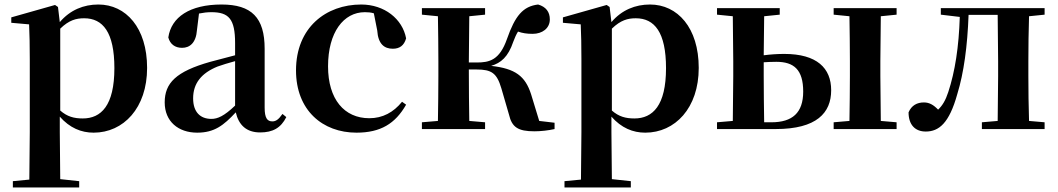

<svg xmlns="http://www.w3.org/2000/svg" viewBox="-20 -572 4691 851"><path d="M395 16C527 16 632 -93 632 -271C632 -449 538 -552 416 -552C351 -552 291 -528 245 -474L237 -541L224 -550L30 -495V-471L109 -464C111 -415 112 -375 112 -309V14L110 224L37 231V259H331V231L247 222L245 13V-55C289 -5 340 16 395 16ZM247 -445C286 -483 318 -491 353 -491C436 -491 487 -429 487 -270C487 -104 428 -47 347 -47C308 -47 278 -55 247 -82Z M1133 15C1189 15 1225 -5 1249 -53L1232 -67C1214 -41 1202 -34 1187 -34C1165 -34 1153 -48 1153 -95V-356C1153 -494 1095 -552 962 -552C821 -552 739 -496 726 -406C734 -376 756 -360 787 -360C821 -360 849 -382 853 -439L862 -512C882 -516 899 -518 917 -518C994 -518 1022 -488 1022 -381V-327L912 -298C760 -255 710 -204 710 -118C710 -34 770 16 854 16C930 16 971 -16 1025 -74C1038 -18 1072 15 1133 15ZM1022 -104C973 -57 944 -45 917 -45C868 -45 836 -75 836 -136C836 -203 873 -248 944 -277C964 -284 992 -293 1022 -301Z M1560 16C1667 16 1732 -24 1780 -108L1762 -121C1724 -74 1676 -48 1617 -48C1506 -48 1434 -132 1434 -278C1434 -429 1503 -518 1597 -518C1611 -518 1624 -517 1637 -513L1652 -437C1656 -376 1684 -356 1721 -356C1751 -356 1771 -370 1780 -402C1764 -488 1684 -552 1581 -552C1425 -552 1292 -450 1292 -260C1292 -83 1410 16 1560 16Z M2236 -64C2249 -8 2276 10 2349 10C2377 10 2412 6 2438 0V-28L2370 -36L2334 -154C2308 -235 2264 -268 2157 -280C2200 -293 2232 -319 2255 -387C2262 -406 2268 -419 2276 -432C2296 -425 2315 -422 2341 -422C2383 -422 2417 -446 2417 -486C2417 -519 2400 -542 2365 -552C2298 -544 2263 -502 2227 -399C2194 -305 2149 -295 2093 -295H2058L2060 -500L2130 -507V-536H1850V-507L1921 -500C1922 -442 1923 -357 1923 -301V-235C1923 -179 1922 -94 1921 -36L1850 -30V0H2130V-30L2060 -36C2059 -94 2058 -182 2058 -264H2092C2159 -264 2182 -248 2202 -181Z M2840 16C2972 16 3077 -93 3077 -271C3077 -449 2983 -552 2861 -552C2796 -552 2736 -528 2690 -474L2682 -541L2669 -550L2475 -495V-471L2554 -464C2556 -415 2557 -375 2557 -309V14L2555 224L2482 231V259H2776V231L2692 222L2690 13V-55C2734 -5 2785 16 2840 16ZM2692 -445C2731 -483 2763 -491 2798 -491C2881 -491 2932 -429 2932 -270C2932 -104 2873 -47 2792 -47C2753 -47 2723 -55 2692 -82Z M3158 0H3418C3600 0 3664 -72 3664 -172C3664 -270 3601 -333 3456 -333C3427 -333 3396 -331 3365 -327L3367 -500L3436 -507V-536H3158V-507L3228 -500L3230 -301V-235L3228 -36L3158 -30ZM3365 -296C3382 -297 3400 -298 3421 -298C3499 -298 3540 -263 3540 -166C3540 -72 3492 -30 3399 -30H3367C3366 -87 3365 -177 3365 -235ZM3675 -507 3745 -500C3746 -442 3747 -357 3747 -301V-235C3747 -179 3746 -94 3745 -36L3675 -30V0H3954V-30L3884 -36L3882 -235V-301L3884 -500L3954 -507V-536H3675Z M4401 0H4610V-30L4541 -36C4539 -94 4538 -179 4538 -235V-301C4538 -357 4539 -442 4541 -500L4610 -507V-536H4150V-507L4234 -497C4230 -365 4213 -255 4183 -164C4171 -127 4157 -104 4138 -86C4118 -107 4099 -118 4075 -118C4045 -118 4020 -105 4007 -74C4007 -18 4037 11 4083 11C4141 11 4187 -25 4223 -155C4252 -249 4268 -368 4273 -506H4402L4404 -301V-235L4402 -36L4332 -30V0Z"/></svg>

Font: Noto Serif JP
Style: Bold
Weight: 700
Designer: Ryoko NISHIZUKA 西塚涼子 (kana & ideographs); Frank Grießhammer (Latin, Greek & Cyrillic); Wenlong ZHANG 张文龙 (bopomofo); San
Foundry: Adobe
Version: Version 2.001;hotconv 1.1.0;makeotfexe 2.6.0